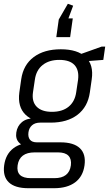

<svg xmlns="http://www.w3.org/2000/svg" viewBox="-38 -807 575 1013"><path d="M229 -160Q140 -160 97 -201.5Q54 -243 64 -319L74 -389Q85 -465 140 -506Q195 -547 283 -547Q371 -547 414 -506Q457 -465 446 -389L436 -319Q425 -243 371 -201.5Q317 -160 229 -160ZM112 186Q41 186 8.5 155Q-24 124 -16 65Q-8 6 33 -25Q74 -56 146 -56H281Q351 -56 383.5 -25Q416 6 408 65Q400 124 358.5 155Q317 186 247 186ZM249 133Q327 133 336 65Q340 32 323 14.5Q306 -3 268 -3H145Q65 -3 55 65Q45 133 125 133ZM122 -34Q82 -34 62.5 -54.5Q43 -75 48 -108Q53 -142 77.5 -162.5Q102 -183 144 -183H232L229 -160H174Q147 -160 131 -146Q115 -132 112 -108Q109 -84 120 -70Q131 -56 157 -56H214L211 -34ZM236 -217Q291 -217 324 -244Q357 -271 364 -320L374 -387Q380 -437 355 -464Q330 -491 275 -491Q221 -491 187 -464Q153 -437 146 -387L136 -320Q129 -271 155.5 -244Q182 -217 236 -217ZM369 -515 498 -561H517L507 -491L364 -480ZM259 -611 272 -704 320 -787 348 -777 304 -659 278 -710H346L332 -611Z"/></svg>

Font: Pathway Extreme SemiCondensed Light
Style: Italic
Weight: 300
Width: 4
Italic angle: -8°
Version: Version 1.001;gftools[0.9.26]